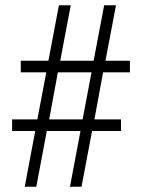

<svg xmlns="http://www.w3.org/2000/svg" viewBox="-20 -710 539 730"><path d="M74 0H118L158 -212H286L246 0H290L330 -212H440V-256H339L372 -435H474V-479H381L421 -690H376L336 -479H209L249 -690H204L164 -479H59V-435H156L122 -256H26V-212H114ZM167 -256 200 -435H328L294 -256Z"/></svg>

Font: Noto Sans Kannada ExtraCondensed Light
Style: Regular
Weight: 300
Width: 2
Designer: Jelle Bosma - Monotype Design Team
Foundry: Monotype Imaging Inc.
Version: Version 2.005